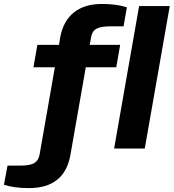

<svg xmlns="http://www.w3.org/2000/svg" viewBox="-107 -755 883 976"><path d="M40 201.2Q-34.7 201.2 -86.9 184.1L-68.8 86.9H-2Q44.9 86.9 66.9 74Q88.9 61 94.2 30.8L171.9 -413.1H63L83 -526.9H192.9L199.2 -565.9Q214.8 -648.9 268.8 -691.9Q322.8 -734.9 411.1 -734.9Q485.8 -734.9 538.1 -717.8L521 -621.1H453.1Q404.8 -621.1 382.6 -608.4Q360.4 -595.7 356 -564.9L349.1 -526.9H503.9L483.9 -413.1H329.1L251 32.2Q221.2 201.2 40 201.2ZM473.1 0 600.1 -724.1H755.9L628.9 0Z"/></svg>

Font: Archivo Expanded
Style: Bold Italic
Weight: 700
Width: 7
Italic angle: -10°
Designer: Hector Gatti
Foundry: Omnibus-Type
Version: Version 2.001